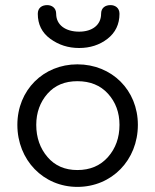

<svg xmlns="http://www.w3.org/2000/svg" viewBox="-20 -716 608 752"><path d="M290 -528C333 -528 370 -540 401 -564C432 -588 448 -621 448 -662C448 -686 430 -696 413 -696C393 -696 376 -686 376 -662C376 -618 341 -592 290 -592C237 -592 200 -618 200 -662C200 -686 182 -696 165 -696C145 -696 128 -686 128 -662C128 -621 144 -588 177 -564C210 -540 247 -528 290 -528ZM283 16C418 16 520 -89 520 -227C520 -363 418 -464 283 -464C150 -464 48 -363 48 -227C48 -89 150 16 283 16ZM283 -50C234 -50 195 -67 166 -101C137 -135 122 -177 122 -227C122 -275 137 -316 166 -349C195 -382 234 -398 283 -398C333 -398 373 -382 403 -349C433 -316 448 -275 448 -227C448 -177 433 -135 403 -101C373 -67 333 -50 283 -50Z"/></svg>

Font: Dongle Light
Style: Regular
Weight: 300
Designer: Yanghee Ryu
Foundry: Yanghee Ryu
Version: Version 2.000